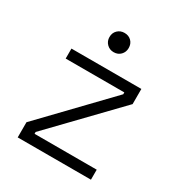

<svg xmlns="http://www.w3.org/2000/svg" viewBox="-161 -787 844 899"><g transform="rotate(30 261.0 -337.0)"><path d="M64 0V-82L391 -422V-432H74V-486H452V-404L124 -64V-54H460V0ZM201 -622Q201 -645 216 -659.5Q231 -674 253 -674Q276 -674 290.5 -659.5Q305 -645 305 -622Q305 -600 290.5 -585Q276 -570 253 -570Q231 -570 216 -585Q201 -600 201 -622Z"/></g></svg>

Font: Space 7353
Style: Regular
Weight: 400
Designer: Christine Claussen + Ruben Lyon  (Space 7353)
Version: Version 1.000;FEAKit 1.0